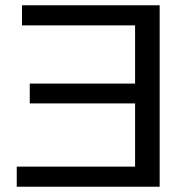

<svg xmlns="http://www.w3.org/2000/svg" viewBox="-20 -708 707 728"><path d="M43.5 0V-76.2H492.2V-315.9H92.8V-391.1H492.2V-611.8H63.5V-688H585.4V0Z"/></svg>

Font: Arial
Style: Regular
Weight: 400
Designer: Steve Matteson
Foundry: Ascender Corporation
Version: Version 2.00.3